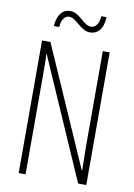

<svg xmlns="http://www.w3.org/2000/svg" viewBox="-97 -956 711 1018"><g transform="rotate(10 258.5 -447.5)"><path d="M125 -800H154C157 -843 176 -863 198 -863C238 -863 266 -800 320 -800C359 -800 391 -831 392 -895H364C361 -855 345 -831 319 -831C277 -831 251 -894 197 -894C158 -894 130 -863 125 -800ZM441 0V-714H404V-202C404 -172 405 -120 406 -72H404L122 -714H77V0H114V-526C114 -579 114 -615 112 -647H114L397 0Z"/></g></svg>

Font: Noto Sans Hebrew ExtraCondensed ExtraLight
Style: Regular
Weight: 200
Width: 2
Designer: Monotype Design Team
Foundry: Monotype Imaging Inc.
Version: Version 2.004